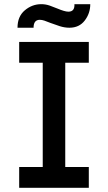

<svg xmlns="http://www.w3.org/2000/svg" viewBox="-20 -901 518 921"><path d="M72 0V-100H185V-600H72V-700H406V-600H293V-100H406V0ZM313 -768Q290 -768 266.5 -775.5Q243 -783 222 -791Q205 -798 193 -802Q181 -806 171 -806Q141 -806 141 -768H64Q64 -822 99 -851.5Q134 -881 178 -881Q199 -881 219 -874Q239 -867 258 -859Q272 -853 285.5 -849Q299 -845 308 -845Q339 -845 337 -881H413Q413 -837 386.5 -802.5Q360 -768 313 -768Z"/></svg>

Font: Lexend
Style: Regular
Weight: 400
Designer: Bonnie Shaver-Troup, Thomas Jockin
Foundry: Lexend
Version: Version 1.007; ttfautohint (v1.8.3)